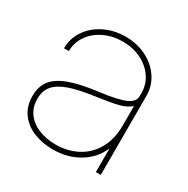

<svg xmlns="http://www.w3.org/2000/svg" viewBox="-127 -637 744 760"><g transform="rotate(30 245.0 -257.5)"><path d="M34.2 -135.7Q34.2 -178.2 55.2 -206.3Q76.2 -234.4 122.8 -252.2Q169.4 -270 248 -280.3Q269.5 -283.2 290.5 -286.1Q328.1 -292.5 352.1 -299.8Q376 -307.1 389.2 -318.6Q402.3 -330.1 402.3 -347.7V-361.3Q402.3 -400.4 380.4 -432.4Q358.4 -464.4 320.6 -482.7Q282.7 -501 237.3 -501Q191.4 -501 153.1 -482.7Q114.7 -464.4 92.5 -432.4Q70.3 -400.4 70.3 -361.3H47.9Q47.9 -406.2 73 -443.4Q98.1 -480.5 141.6 -502Q185.1 -523.4 237.3 -523.4Q289.1 -523.4 332 -502.2Q375 -481 399.9 -443.8Q424.8 -406.7 424.8 -361.3V0H402.3V-106.4H401.4Q379.4 -54.2 327.6 -23.2Q275.9 7.8 209 7.8Q162.1 7.8 122.3 -8.1Q82.5 -23.9 58.3 -56.4Q34.2 -88.9 34.2 -135.7ZM402.3 -213.9V-301.8Q382.3 -284.2 350.3 -275.9Q318.4 -267.6 248 -257.8Q176.8 -248 135.5 -232.9Q94.2 -217.8 75.4 -194.6Q56.6 -171.4 56.6 -135.7Q56.6 -97.2 76.9 -69.8Q97.2 -42.5 131.8 -28.6Q166.5 -14.6 209 -14.6Q262.7 -14.6 306.6 -37.4Q350.6 -60.1 376.5 -105Q402.3 -149.9 402.3 -213.9Z"/></g></svg>

Font: Intratopia Thin
Style: Regular
Weight: 100
Designer: Rasmus Andersson
Foundry: rsms
Version: Version 3.000;Glyphs 3.2.3 (3260)